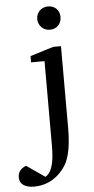

<svg xmlns="http://www.w3.org/2000/svg" viewBox="-141 -744 494 1009"><g transform="rotate(-5 106.0 -239.5)"><path d="M61 183 -36 116C-59 126 -79 141 -79 174C-79 214 -44 229 -3 229C74 229 129 188 163 136C194 89 202 12 202 -64V-494H161L38 -456V-423H109V21C109 87 103 159 61 183ZM152 -708C117 -708 90 -682 90 -647C90 -612 117 -585 152 -585C188 -585 213 -611 213 -647C213 -683 188 -708 152 -708Z"/></g></svg>

Font: Veleka
Style: Regular
Weight: 400
Designer: Stefan Peev, Context Ltd, 2016; SIL International, 1997-2014.
Foundry: Stefan Peev, Context Ltd, 2016
Version: Version 1.000